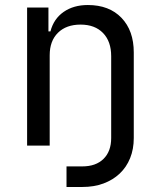

<svg xmlns="http://www.w3.org/2000/svg" viewBox="-20 -580 640 765"><path d="M173 -550V-455H181Q194 -505 233.5 -532.5Q273 -560 330 -560Q415 -560 464 -509Q513 -458 513 -371V-30Q513 14 498.5 50Q484 86 457 111.5Q430 137 392.5 151Q355 165 308 165H245V83H308Q362 83 392.5 53Q423 23 423 -30V-356Q423 -415 390.5 -448.5Q358 -482 301 -482Q244 -482 211 -449.5Q178 -417 178 -360V0H88V-550Z"/></svg>

Font: JetBrainsMono NF
Style: Regular
Weight: 400
Monospace: yes
Designer: Philipp Nurullin, Konstantin Bulenkov
Foundry: JetBrains
Version: Version 1.0.2; ttfautohint (v1.8.3)